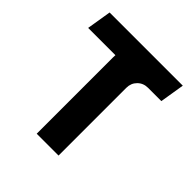

<svg xmlns="http://www.w3.org/2000/svg" viewBox="-143 -586 683 683"><g transform="rotate(45 199.0 -244.0)"><path d="M253.9 0H144V-383.3Q144 -389.6 144.5 -395.5H7.3L22.5 -488.3H390.6L375.5 -395.5H308.6Q285.2 -395.5 269.5 -379.9Q253.9 -364.3 253.9 -340.8Z"/></g></svg>

Font: Squarish Sans CT
Style: Regular
Weight: 400
Version: Version 0.9